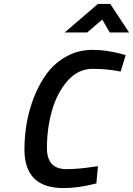

<svg xmlns="http://www.w3.org/2000/svg" viewBox="-20 -951 680 982"><path d="M305 11Q105 11 105 -186Q105 -331 155 -457Q182 -525 221.5 -577.5Q261 -630 321 -663Q381 -696 454 -696Q521 -696 598 -676L623 -669L597 -585Q529 -599 454 -599Q379 -599 325 -537Q271 -475 245.5 -384Q220 -293 220 -194Q220 -86 319 -86Q382 -86 458 -98L481 -101L473 -13Q382 11 305 11ZM311 -785 481 -931H544L640 -785H541L503 -851L426 -785Z"/></svg>

Font: Titillium Web SemiBold
Style: Italic
Weight: 600
Italic angle: -13°
Version: Version 1.002;PS 57.000;hotconv 1.0.70;makeotf.lib2.5.55311